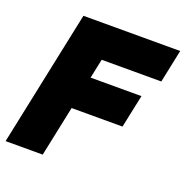

<svg xmlns="http://www.w3.org/2000/svg" viewBox="-126 -819 903 935"><g transform="rotate(20 325.5 -351.5)"><path d="M2 0 149.4 -703.1H650.9L615.2 -532.2H306.2L285.2 -432.1H548.8L512.7 -261.2H249L194.3 0Z"/></g></svg>

Font: Schibsted Grotesk Black
Style: Italic
Weight: 900
Italic angle: -12°
Designer: Bakken & Baeck AS, Henrik Kongsvoll
Foundry: Schibsted ASA
Version: Version 1.100;gftools[0.9.25]